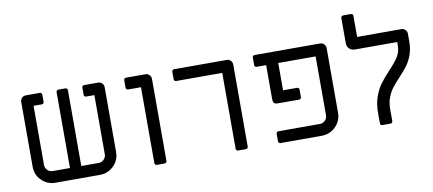

<svg xmlns="http://www.w3.org/2000/svg" viewBox="-67 -974 2751 1219"><g transform="rotate(-10 1309.0 -364.5)"><path d="M80 -125V-543Q80 -558 90.5 -568.5Q101 -579 116 -579H206Q212 -579 216 -575Q220 -571 220 -565V-519Q220 -513 216 -509Q212 -505 206 -505H153V-124Q153 -104 167 -90Q181 -76 201 -76H312V-565Q312 -571 316 -575Q320 -579 326 -579H371Q377 -579 381 -575Q385 -571 385 -565V-76H496Q516 -76 530.5 -90Q545 -104 545 -124V-505H492Q486 -505 482 -509Q478 -513 478 -519V-565Q478 -571 482 -575Q486 -579 492 -579H582Q597 -579 607.5 -568.5Q618 -558 618 -543V-125Q618 -73 581 -36.5Q544 0 492 0H205Q153 0 116.5 -36.5Q80 -73 80 -125Z M845 -14V-503H762Q756 -503 752 -507Q748 -511 748 -517V-565Q748 -571 752 -575Q756 -579 762 -579H887Q902 -579 912.5 -568.5Q923 -558 923 -543V-14Q923 -8 919 -4Q915 0 909 0H859Q853 0 849 -4Q845 -8 845 -14Z M1369 -14V-503H1072Q1066 -503 1062 -507Q1058 -511 1058 -517V-565Q1058 -571 1062 -575Q1066 -579 1072 -579H1411Q1426 -579 1436.5 -568.5Q1447 -558 1447 -543V-14Q1447 -8 1443 -4Q1439 0 1433 0H1383Q1377 0 1373 -4Q1369 -8 1369 -14Z M1642 -14V-62Q1642 -68 1646 -72Q1650 -76 1656 -76H1923Q1943 -76 1957 -90Q1971 -104 1971 -124V-503H1730V-327H1820Q1826 -327 1830 -323Q1834 -319 1834 -313V-265Q1834 -259 1830 -255Q1826 -251 1820 -251H1688Q1664 -251 1658 -259.5Q1652 -268 1652 -287V-503H1591Q1585 -503 1581 -507Q1577 -511 1577 -517V-565Q1577 -571 1581 -575Q1585 -579 1591 -579H2013Q2028 -579 2038.5 -568.5Q2049 -558 2049 -543V-125Q2049 -91 2032 -62.5Q2015 -34 1986 -17Q1957 0 1923 0H1656Q1650 0 1646 -4Q1642 -8 1642 -14Z M2299 -14V-82Q2299 -140 2315.5 -185.5Q2332 -231 2355 -262Q2378 -293 2416 -334Q2458 -378 2477.5 -409.5Q2497 -441 2497 -481V-503H2224Q2202 -503 2188 -517Q2174 -531 2174 -553V-715Q2174 -721 2178 -725Q2182 -729 2188 -729H2238Q2244 -729 2248 -725Q2252 -721 2252 -715V-579H2537Q2552 -579 2562.5 -568.5Q2573 -558 2573 -543V-494Q2573 -445 2559 -407Q2545 -369 2525 -342Q2505 -315 2472 -280Q2440 -246 2422 -222Q2404 -198 2391.5 -165.5Q2379 -133 2379 -92V-14Q2379 -8 2375 -4Q2371 0 2365 0H2313Q2307 0 2303 -4Q2299 -8 2299 -14Z"/></g></svg>

Font: Miriam Libre
Style: Regular
Weight: 400
Designer: Michal Sahar
Foundry: Hagilda
Version: Version 1.001